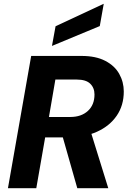

<svg xmlns="http://www.w3.org/2000/svg" viewBox="-20 -996 679 1016"><path d="M22 0 145 -700H412Q487 -700 537 -674Q587 -648 611 -605Q635 -562 635 -512Q635 -438 597.5 -383.5Q560 -329 493.5 -299Q427 -269 340 -269H219L172 0ZM389 0 302 -306H458L553 0ZM239 -377H352Q410 -377 445 -409Q480 -441 480 -496Q480 -531 457.5 -553Q435 -575 386 -575H273ZM255 -753 274 -857 529 -976 508 -858Z"/></svg>

Font: DM Sans 24pt Black
Style: Italic
Weight: 900
Italic angle: -10°
Designer: Colophon Foundry, Jonny Pinhorn
Foundry: Colophon Foundry
Version: Version 4.004;gftools[0.9.30]